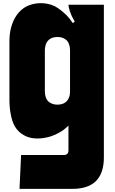

<svg xmlns="http://www.w3.org/2000/svg" viewBox="-20 -900 730 1220"><path d="M104 300 114 85H385Q415 85 415 55V-102Q401 -88 384 -75Q367 -62 346 -52Q322 -40 304 -34Q286 -28 263 -24Q241 -20 219 -20Q183 -20 155.5 -30Q128 -40 106 -59Q61 -97 48 -176Q44 -196 42 -218Q40 -240 40 -265V-639Q40 -685 50 -723Q60 -761 76 -788Q92 -816 116.5 -837.5Q141 -859 172 -869Q187 -874 204 -877Q221 -880 239 -880Q260 -880 283 -875.5Q306 -871 327 -861Q348 -850 368.5 -833.5Q389 -817 406 -800Q424 -781 443 -753L455 -763Q450 -772 443 -784.5Q436 -797 432 -808Q428 -817 423.5 -830Q419 -843 417 -853Q415 -863 415 -870H640V100Q640 180 608 228Q576 276 512 292Q480 300 440 300ZM425 -320V-580Q425 -611 412 -633Q405 -645 394 -651.5Q383 -658 374 -661Q361 -665 345 -665Q332 -665 318 -661.5Q304 -658 295 -651Q285 -643 278.5 -633.5Q272 -624 269 -610Q265 -594 265 -580V-320Q265 -289 278 -267Q285 -255 296 -248.5Q307 -242 317 -239Q329 -235 345 -235Q358 -235 372 -238.5Q386 -242 396 -250Q405 -257 411.5 -266.5Q418 -276 422 -291Q425 -306 425 -320Z"/></svg>

Font: Boldonse
Style: Regular
Weight: 400
Designer: Universitype Foundry
Foundry: Universitype Foundry
Version: Version 1.000; ttfautohint (v1.8.4.7-5d5b)